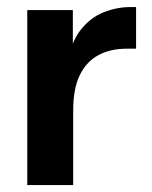

<svg xmlns="http://www.w3.org/2000/svg" viewBox="-20 -532 438 552"><path d="M371.2 -511.6V-392H343.9Q297.5 -392 263.1 -373.6Q228.6 -355.1 209.5 -316.2Q190.4 -277.3 190.4 -214.5V0H58.4V-503H189.4V-339.7H172.7Q181.7 -407 210.5 -444.2Q239.2 -481.4 277.5 -496.5Q315.8 -511.6 352.9 -511.6Z"/></svg>

Font: Wix Madefor Display
Style: Regular
Weight: 400
Designer: Dalton Maag Ltd
Foundry: Dalton Maag Ltd
Version: Version 3.100